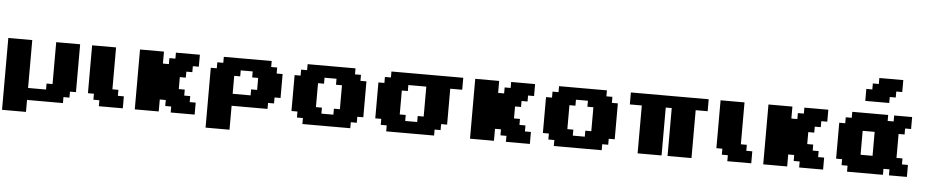

<svg xmlns="http://www.w3.org/2000/svg" viewBox="-52 -1436 9667 1997"><g transform="rotate(5 4781.0 -437.5)"><path d="M0 125H250V0H625V-62.5H687.5V-125H750V-625H500V-187.5H437.5V-125H250V-625H0Z M1000 0H1250V-125H1187.5V-187.5H1125V-625H875V-125H937.5V-62.5H1000Z M1750 0H2000V-125H1937.5V-187.5H1875V-250H1812.5V-375H1875V-437.5H1937.5V-500H2000V-625H1750V-562.5H1687.5V-500H1625V-625H1375V0H1625V-125H1687.5V-62.5H1750Z M2125 125H2375V-125H2750V-187.5H2812.5V-250H2875V-500H2812.5V-562.5H2750V-625H2250V-562.5H2187.5V-500H2125ZM2562.5 -250H2375V-437.5H2437.5V-500H2562.5V-437.5H2625V-312.5H2562.5Z M3125 0H3625V-62.5H3687.5V-125H3750V-500H3687.5V-562.5H3625V-625H3125V-562.5H3062.5V-500H3000V-125H3062.5V-62.5H3125ZM3437.5 -125H3312.5V-187.5H3250V-437.5H3312.5V-500H3437.5V-437.5H3500V-187.5H3437.5Z M4000 0H4500V-62.5H4562.5V-125H4625V-500H4750V-625H4000V-562.5H3937.5V-500H3875V-125H3937.5V-62.5H4000ZM4312.5 -125H4187.5V-187.5H4125V-437.5H4187.5V-500H4375V-187.5H4312.5Z M5250 0H5500V-125H5437.5V-187.5H5375V-250H5312.5V-375H5375V-437.5H5437.5V-500H5500V-625H5250V-562.5H5187.5V-500H5125V-625H4875V0H5125V-125H5187.5V-62.5H5250Z M5750 0H6250V-62.5H6312.5V-125H6375V-500H6312.5V-562.5H6250V-625H5750V-562.5H5687.5V-500H5625V-125H5687.5V-62.5H5750ZM6062.5 -125H5937.5V-187.5H5875V-437.5H5937.5V-500H6062.5V-437.5H6125V-187.5H6062.5Z M6937.5 0H7187.5V-500H7312.5V-625H6500V-500H6625V0H6875V-500H6937.5Z M7561.5 0H7811.5V-125H7749V-187.5H7686.5V-625H7436.5V-125H7499V-62.5H7561.5Z M8311.5 0H8561.5V-125H8499V-187.5H8436.5V-250H8374V-375H8436.5V-437.5H8499V-500H8561.5V-625H8311.5V-562.5H8249V-500H8186.5V-625H7936.5V0H8186.5V-125H8249V-62.5H8311.5Z M9249 0H9436.5V-125H9374V-187.5H9311.5V-437.5H9374V-500H9436.5V-625H9249V-562.5H9186.5V-625H8811.5V-562.5H8749V-500H8686.5V-125H8749V-62.5H8811.5V0H9186.5V-62.5H9249ZM9061.5 -187.5H8936.5V-437.5H9061.5ZM8936.5 -750H9186.5V-812.5H9249V-875H9311.5V-1000H9061.5V-937.5H8999V-875H8936.5Z"/></g></svg>

Font: Faithful 32x
Style: Bold
Weight: 400
Foundry: Faithful Resource Pack
Version: Version 1.0; January 27, 2023